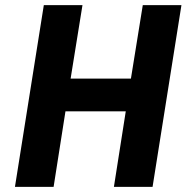

<svg xmlns="http://www.w3.org/2000/svg" viewBox="-20 -725 731 745"><path d="M38 0 150 -705H300L254 -420H488L534 -705H684L572 0H422L468 -293H234L188 0Z"/></svg>

Font: Nunito Sans 7pt Condensed ExtraBold
Style: Italic
Weight: 800
Width: 3
Italic angle: -9°
Designer: Vernon Adams
Foundry: Vernon Adams
Version: Version 3.101;gftools[0.9.27]